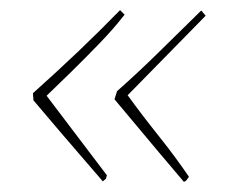

<svg xmlns="http://www.w3.org/2000/svg" viewBox="-20 -405 453 379"><path d="M183 -47Q165 -68 133 -105Q101 -142 46 -207L45 -221Q92 -263 134 -303Q176 -343 217 -385L226 -376L221 -370Q204 -348 176.5 -319.5Q149 -291 121 -263.5Q93 -236 72 -216L191 -59L189 -52Q189 -52 186.5 -50Q184 -48 183 -47ZM343 -46Q325 -67 293.5 -104.5Q262 -142 206 -209L211 -225Q255 -264 294.5 -303Q334 -342 377 -384Q379 -383 379 -382.5Q379 -382 380 -381L386 -374L232 -217Q261 -177 293 -137Q325 -97 353 -56L347 -48Z"/></svg>

Font: Labrada Thin
Style: Italic
Weight: 100
Italic angle: -7°
Designer: Mercedes Jáuregui
Foundry: Omnibus-Type Team
Version: Version 1.000; ttfautohint (v1.8.4.7-5d5b)